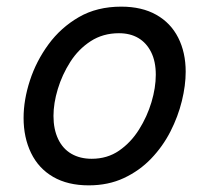

<svg xmlns="http://www.w3.org/2000/svg" viewBox="-20 -539 628 578"><path d="M247 19Q184 19 140 -6.5Q96 -32 73.5 -78.5Q51 -125 51 -184Q51 -238 70 -296.5Q89 -355 126 -405.5Q163 -456 217.5 -487.5Q272 -519 345 -519Q407 -519 450.5 -494.5Q494 -470 516.5 -425.5Q539 -381 539 -323Q539 -282 527.5 -235Q516 -188 493 -143Q470 -98 435 -61.5Q400 -25 353 -3Q306 19 247 19ZM256 -61Q303 -61 338.5 -85.5Q374 -110 398.5 -149Q423 -188 436 -231.5Q449 -275 449 -314Q449 -354 435 -382Q421 -410 396.5 -424.5Q372 -439 338 -439Q290 -439 253 -415Q216 -391 191.5 -352.5Q167 -314 154 -271Q141 -228 141 -190Q141 -150 155 -120.5Q169 -91 195 -76Q221 -61 256 -61Z"/></svg>

Font: Playwrite AU QLD
Style: Regular
Weight: 400
Designer: Veronika Burian, José Scaglione
Foundry: TypeTogether
Version: Version 1.002